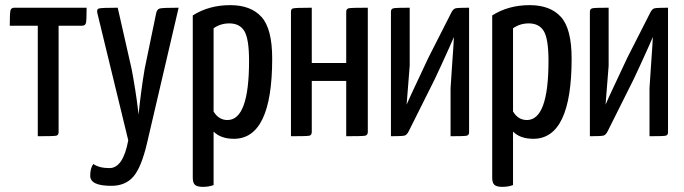

<svg xmlns="http://www.w3.org/2000/svg" viewBox="-20 -530 2663 747"><path d="M208 -430V-16Q208 -4 198.5 -2Q189 0 127 0V-430H18Q18 -477 20.5 -488.5Q23 -500 36 -500H317Q317 -452 314.5 -441Q312 -430 299 -430Z M359 -478Q355 -494 364.5 -497Q374 -500 438 -500L492 -262Q499 -226 506 -181.5Q513 -137 516 -110L519 -84Q529 -181 543 -263L587 -476Q590 -494 601.5 -497Q613 -500 675 -500L552 27Q530 121 499 157Q468 193 413 193Q331 193 331 154Q331 124 343 108Q366 124 406 124Q459 124 479 16Z M730 -470Q793 -510 876 -510Q956 -510 997.5 -464Q1039 -418 1039 -302Q1039 10 890 10Q839 10 811 -18V190Q793 197 769 197Q748 197 739 189.5Q730 182 730 162ZM811 -96Q831 -63 865 -63Q949 -63 949 -293Q949 -378 931 -408.5Q913 -439 872 -439Q838 -439 811 -420Z M1411 -17Q1411 -4 1400.5 -2Q1390 0 1327 0V-215H1193V-17Q1193 -4 1183.5 -2Q1174 0 1112 0V-484Q1112 -495 1119 -497Q1127 -500 1193 -500V-285H1327V-484Q1327 -496 1337.5 -498Q1348 -500 1411 -500Z M1736 -481Q1743 -495 1752 -497.5Q1761 -500 1805 -500V-15Q1805 -4 1795.5 -2Q1786 0 1733 0V-187Q1733 -195 1739 -277.5Q1745 -360 1746 -386Q1732 -353 1698.5 -280Q1665 -207 1660 -199L1570 -19Q1563 -5 1554 -2.5Q1545 0 1501 0V-485Q1501 -496 1512 -498Q1523 -500 1574 -500V-274Q1574 -267 1562 -123Q1572 -147 1608.5 -224Q1645 -301 1647 -306Z M1895 -470Q1958 -510 2041 -510Q2121 -510 2162.5 -464Q2204 -418 2204 -302Q2204 10 2055 10Q2004 10 1976 -18V190Q1958 197 1934 197Q1913 197 1904 189.5Q1895 182 1895 162ZM1976 -96Q1996 -63 2030 -63Q2114 -63 2114 -293Q2114 -378 2096 -408.5Q2078 -439 2037 -439Q2003 -439 1976 -420Z M2510 -481Q2517 -495 2526 -497.5Q2535 -500 2579 -500V-15Q2579 -4 2569.5 -2Q2560 0 2507 0V-187Q2507 -195 2513 -277.5Q2519 -360 2520 -386Q2506 -353 2472.5 -280Q2439 -207 2434 -199L2344 -19Q2337 -5 2328 -2.5Q2319 0 2275 0V-485Q2275 -496 2286 -498Q2297 -500 2348 -500V-274Q2348 -267 2336 -123Q2346 -147 2382.5 -224Q2419 -301 2421 -306Z"/></svg>

Font: Yanone Kaffeesatz
Style: Regular
Weight: 400
Designer: Yanone (Cyrillic: Daniel Pouzeot)
Foundry: Yanone
Version: Version 1.003;PS 001.003;hotconv 1.0.88;makeotf.lib2.5.64775